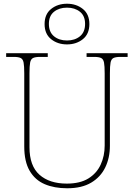

<svg xmlns="http://www.w3.org/2000/svg" viewBox="-20 -999 719 1029"><path d="M340 10Q271 10 219.5 -12Q168 -34 139 -83.5Q110 -133 110 -214V-606Q110 -645 106.5 -663.5Q103 -682 91 -688Q79 -694 54 -694H13V-714H236V-694H194Q169 -694 157 -688Q145 -682 141.5 -663.5Q138 -645 138 -606V-210Q138 -110 191.5 -62.5Q245 -15 338 -15Q409 -15 453.5 -42.5Q498 -70 519.5 -116.5Q541 -163 541 -219V-606Q541 -645 537.5 -663.5Q534 -682 522 -688Q510 -694 485 -694H444V-714H664V-694H625Q600 -694 588 -688Q576 -682 572.5 -663.5Q569 -645 569 -606V-218Q569 -153 544 -101.5Q519 -50 468.5 -20Q418 10 340 10ZM339 -761Q289 -761 254 -789Q219 -817 219 -870Q219 -923 254 -951Q289 -979 339 -979Q389 -979 424 -951Q459 -923 459 -870Q459 -817 424 -789Q389 -761 339 -761ZM339 -782Q381 -782 408.5 -804.5Q436 -827 436 -871Q436 -914 408.5 -936Q381 -958 339 -958Q297 -958 269.5 -936Q242 -914 242 -871Q242 -827 269.5 -804.5Q297 -782 339 -782Z"/></svg>

Font: Noto Serif Bengali Thin
Style: Regular
Weight: 250
Version: Version 2.003